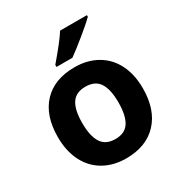

<svg xmlns="http://www.w3.org/2000/svg" viewBox="-180 -896 979 1036"><g transform="rotate(-30 309.5 -378.0)"><path d="M196.8 -273.9Q196.8 -192.9 223.4 -151.4Q250 -109.9 310.1 -109.9Q369.6 -109.9 395.8 -151.1Q421.9 -192.4 421.9 -273.9Q421.9 -355 395.5 -395.5Q369.1 -436 309.1 -436Q249.5 -436 223.1 -395.8Q196.8 -355.5 196.8 -273.9ZM574.2 -273.9Q574.2 -140.6 503.9 -65.4Q433.6 9.8 308.1 9.8Q229.5 9.8 169.4 -24.7Q109.4 -59.1 77.1 -123.5Q44.9 -188 44.9 -273.9Q44.9 -407.7 114.7 -481.9Q184.6 -556.2 311 -556.2Q389.6 -556.2 449.7 -522Q509.8 -487.8 542 -423.8Q574.2 -359.9 574.2 -273.9ZM228 -606V-619.1Q312 -716.8 342.8 -766.1H509.8V-755.9Q484.4 -730.5 423.1 -680.4Q361.8 -630.4 327.1 -606Z"/></g></svg>

Font: Zoram GWebM
Style: Bold
Weight: 700
Foundry: Ascender Corporation
Version: Version 1.000